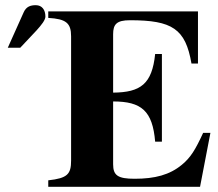

<svg xmlns="http://www.w3.org/2000/svg" viewBox="-20 -720 840 740"><path d="M10 -536H58L121 -603C140 -624 155 -643 155 -656C155 -682 142 -700 118 -700C98 -700 81 -695 71 -672ZM791 -208H763C733 -143 715 -113 681 -85C634 -46 577 -31 499 -31C434 -31 416 -44 416 -87V-329C525 -329 568 -293 578 -174H604V-512H578C566 -396 522 -364 416 -363V-588C416 -626 429 -642 481 -642C644 -642 695 -609 718 -475H743V-676H166V-651C235 -647 254 -631 254 -580V-101C254 -49 240 -33 166 -25V0H751Z"/></svg>

Font: XITS Math
Style: Bold
Weight: 700
Designer: MicroPress Inc., with final additions and corrections provided by Coen Hoffman, Elsevier (retired)
Version: Version 1.302